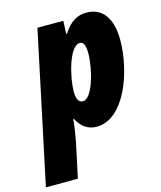

<svg xmlns="http://www.w3.org/2000/svg" viewBox="-175 -649 816 974"><g transform="rotate(-15 233.5 -161.5)"><path d="M-56 240H112L151 57C158 19 164 -17 168 -59H171C192 -16 227 10 273 10C420 10 502 -219 502 -385C502 -504 451 -563 372 -563C323 -563 285 -541 249 -485H245L248 -553H112ZM239 -133C217 -133 206 -153 206 -192C206 -263 243 -423 300 -423C318 -423 328 -403 328 -363C328 -280 290 -133 239 -133Z"/></g></svg>

Font: Noto Sans Condensed Black
Style: Italic
Weight: 900
Width: 3
Italic angle: -12°
Designer: Monotype Design Team
Foundry: Monotype Imaging Inc.
Version: Version 2.013